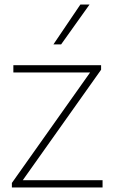

<svg xmlns="http://www.w3.org/2000/svg" viewBox="-20 -828 504 848"><path d="M32.5 0V-20L378 -508H39V-540H426.5V-520L80.5 -32H433V0ZM216 -632 335 -808H375.5L250 -632Z"/></svg>

Font: Encode Sans SemiExpanded SemiExpanded Thin
Style: Regular
Weight: 100
Width: 6
Designer: Multiple Designers
Foundry: Impallari Type
Version: Version 3.000; ttfautohint (v1.8.3) -l 8 -r 50 -G 200 -x 14 